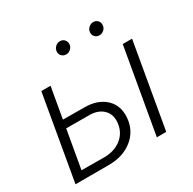

<svg xmlns="http://www.w3.org/2000/svg" viewBox="-156 -874 1045 1037"><g transform="rotate(-30 366.5 -355.5)"><path d="M28.8 0ZM144.5 -336.4 280.8 -335.4Q353.5 -335 399.9 -297.9Q455.6 -252.9 449.7 -172.9Q443.4 -94.7 384.8 -47.4Q326.2 0 235.8 0H28.8L120.6 -528.3H178.2ZM136.2 -286.6 94.7 -49.3 238.3 -48.3Q301.3 -49.3 343.3 -82.8Q385.3 -116.2 391.6 -172.4Q397.5 -223.1 367.7 -253.7Q337.9 -284.2 285.6 -286.1ZM594.7 0H536.1L628.4 -528.3H686.5ZM299.3 -671.4Q300.3 -688 313 -699.7Q325.7 -711.4 340.8 -711.4Q357.9 -711.9 368.9 -700.2Q379.9 -688.5 378.9 -671.4Q377.9 -656.2 365.7 -644.3Q353.5 -632.3 336.9 -632.3Q320.3 -632.3 309.3 -643.3Q298.3 -654.3 299.3 -671.4ZM506.8 -670.9Q507.8 -687.5 520.5 -699.2Q533.2 -710.9 548.3 -710.9Q565.4 -711.4 576.4 -699.7Q587.4 -688 585.9 -670.9Q585 -654.8 572.8 -643.6Q560.5 -632.3 544.4 -631.8Q527.8 -631.8 516.8 -642.8Q505.9 -653.8 506.8 -670.9Z"/></g></svg>

Font: Roboto Light
Style: Italic
Weight: 300
Italic angle: -12°
Designer: Google
Version: Version 2.134; 2016; ttfautohint (v1.6)